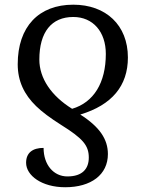

<svg xmlns="http://www.w3.org/2000/svg" viewBox="-20 -785 617 815"><path d="M356.9 -116.2C356.9 -68.8 330.1 -36.1 266.1 -36.1C207.5 -36.1 165 -85.4 165 -157.2C118.7 -157.2 90.8 -136.7 90.8 -94.2C90.8 -40 157.2 9.8 256.8 9.8C366.7 9.8 438 -43.5 438 -130.9C438 -193.8 403.3 -246.1 320.8 -298.8C455.1 -339.4 522.9 -420.4 522.9 -541C522.9 -678.2 429.7 -765.1 291 -765.1C144.5 -765.1 55.2 -671.9 55.2 -512.2C55.2 -440.4 83 -383.3 133.3 -334.5C158.2 -310.1 193.8 -283.7 239.3 -254.9C330.6 -197.8 356.9 -168.5 356.9 -116.2ZM147 -532.2C147 -648.9 198.7 -712.9 291 -712.9C375 -712.9 429.2 -649.9 429.2 -556.2C429.2 -433.1 377.4 -350.1 286.1 -323.2C197.8 -377.9 147 -452.6 147 -532.2Z"/></svg>

Font: The Erased English
Style: Regular
Weight: 400
Designer: Monotype Design team + ligartures altered by 180 Amsterdam
Foundry: Monotype Imaging Inc.
Version: Version 1.030;Glyphs 3.1.2 (3151)